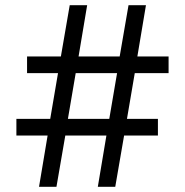

<svg xmlns="http://www.w3.org/2000/svg" viewBox="-20 -718 711 738"><path d="M163 -197H43V-261H173L203 -437H84V-501H214L248 -698H315L282 -501H440L474 -698H541L508 -501H628V-437H498L468 -261H587V-197H457L423 0H356L389 -197H231L197 0H130ZM241 -261H400L430 -437H271Z"/></svg>

Font: IBM Plex Serif Medm
Style: Regular
Weight: 500
Designer: Mike Abbink, Paul van der Laan, Pieter van Rosmalen
Foundry: Bold Monday
Version: Version 3.001